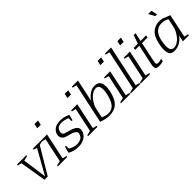

<svg xmlns="http://www.w3.org/2000/svg" viewBox="235 -2032 3284 3284"><g transform="rotate(-45 1877.0 -390.0)"><path d="M162 -480 91 -494 95 -517H319L315 -496L228 -476L289 -36L537 -477L472 -495L476 -517H687L683 -497L606 -480L320 0H241Z M861 -710H776L794 -795H879ZM744 -477 668 -496 672 -517H820L719 -40L795 -21L791 0H563L567 -21L651 -40Z M1278 -381 1276 -454Q1195 -486 1137 -486Q1087 -486 1055 -467Q1023 -448 1010 -395Q1001 -351 1023.5 -333Q1046 -315 1109 -299Q1214 -274 1257 -238Q1300 -202 1288 -143Q1272 -69 1208.5 -27Q1145 15 1052 15Q986 15 934.5 -2Q883 -19 857 -37Q859 -41 889 -152H910L913 -80Q997 -35 1062 -35Q1198 -35 1218 -140Q1225 -169 1200.5 -192Q1176 -215 1141.5 -227Q1107 -239 1052 -252Q986 -266 957.5 -304Q929 -342 940 -395Q945 -415 956 -434.5Q967 -454 989 -477Q1011 -500 1051.5 -514Q1092 -528 1145 -528Q1168 -528 1190 -525.5Q1212 -523 1228.5 -519.5Q1245 -516 1262.5 -510Q1280 -504 1289.5 -500.5Q1299 -497 1312 -491.5Q1325 -486 1327 -485Q1322 -467 1314 -433Q1306 -399 1300 -381Z M1592 -710H1507L1525 -795H1610ZM1475 -477 1399 -496 1403 -517H1551L1450 -40L1526 -21L1522 0H1294L1298 -21L1382 -40Z M1727 -241 1689 -63Q1759 -29 1821 -29Q1870 -29 1908.5 -51Q1947 -73 1970.5 -112.5Q1994 -152 2007.5 -189.5Q2021 -227 2032 -275Q2076 -488 1968 -488Q1923 -488 1879 -459.5Q1835 -431 1804 -390.5Q1773 -350 1752.5 -309.5Q1732 -269 1727 -241ZM1699 -795H1846L1759 -385Q1781 -434 1846 -483.5Q1911 -533 1982 -533Q2156 -533 2103 -275Q2071 -125 1998 -56.5Q1925 12 1798 12Q1728 12 1615 -27L1770 -755Q1759 -757 1732.5 -764Q1706 -771 1695 -773Z M2388 -710H2303L2321 -795H2406ZM2271 -477 2195 -496 2199 -517H2347L2246 -40L2322 -21L2318 0H2090L2094 -21L2178 -40Z M2486 -40 2561 -21 2557 0H2330L2334 -21L2417 -40L2569 -755Q2511 -769 2494 -774L2498 -795H2646Z M2866 -710H2781L2799 -795H2884ZM2749 -477 2673 -496 2677 -517H2825L2724 -40L2800 -21L2796 0H2568L2572 -21L2656 -40Z M2916 -517H3016Q3019 -525 3039 -583.5Q3059 -642 3070 -671H3115L3082 -517H3216L3207 -474H3073L3002 -139Q2988 -72 2994.5 -54.5Q3001 -37 3039 -37Q3075 -37 3115 -54L3104 -1Q3052 12 3004 12Q2952 12 2933.5 -12Q2915 -36 2930 -104L3008 -474H2907Z M3647 -275 3683 -443Q3613 -479 3549 -479Q3500 -479 3461 -460Q3422 -441 3399 -409Q3376 -377 3362.5 -344.5Q3349 -312 3342 -275Q3288 -29 3405 -29Q3450 -29 3494 -57Q3538 -85 3568.5 -125Q3599 -165 3619.5 -205Q3640 -245 3647 -275ZM3754 -471 3663 -40Q3674 -38 3699.5 -31.5Q3725 -25 3738 -22L3734 0H3589L3614 -118Q3575 -60 3514 -22.5Q3453 15 3378 15Q3323 15 3294.5 -9.5Q3266 -34 3258 -98.5Q3250 -163 3276 -275Q3305 -412 3377.5 -471.5Q3450 -531 3542 -531Q3591 -531 3634 -516Q3677 -501 3707 -486Q3737 -471 3754 -471ZM3499 -751H3577L3603 -639H3561Z"/></g></svg>

Font: Afta serif
Style: Italic
Weight: 400
Italic angle: -12°
Designer: parq.ink
Foundry: Oriol Esparraguera Font
Version: Version 1.000